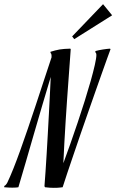

<svg xmlns="http://www.w3.org/2000/svg" viewBox="-106 -905 562 928"><path d="M428.2 -667Q423.3 -654.3 412.8 -625Q402.3 -595.7 387.9 -555.2Q373.5 -514.6 356.2 -465.6Q338.9 -416.5 320.6 -364Q302.2 -311.5 283.9 -258.5Q265.6 -205.6 249.3 -157.2Q232.9 -108.9 219.2 -68.4Q205.6 -27.8 196.8 0H195.8Q190.4 1 184.1 1.5Q172.9 2.9 153.8 2.9Q145 2.9 134 2.2Q123 1.5 111.8 0L108.9 -4.9Q111.3 -35.2 114 -74.7Q116.7 -114.3 119.4 -159.2Q122.1 -204.1 124.8 -252.7Q127.4 -301.3 130.1 -349.6Q132.8 -397.9 135 -444.8Q137.2 -491.7 139.2 -533.2Q117.7 -461.9 96.7 -390.4Q75.7 -318.8 55.9 -250.5Q36.1 -182.1 17.8 -118.7Q-0.5 -55.2 -17.1 0Q-20 0.5 -24.4 1Q-28.3 1.5 -33.9 1.7Q-39.6 2 -46.9 2Q-55.2 2 -64.5 1.5Q-73.7 1 -85.9 0L-85 -6.8Q-82.5 -6.8 -78.6 -11Q-74.7 -15.1 -70.8 -22Q-57.6 -49.3 -41.5 -89.6Q-25.4 -129.9 -7.8 -179Q9.8 -228 28.8 -283.7Q47.9 -339.4 67.1 -397.5Q86.4 -455.6 105.5 -514.2Q124.5 -572.8 143.1 -627.9V-637.2Q143.1 -645.5 138.2 -648.9V-654.8Q151.4 -658.7 161.4 -661.4Q171.4 -664.1 181.9 -665.8Q192.4 -667.5 204.6 -668.5Q216.8 -669.4 233.9 -669.9L235.8 -667Q233.9 -638.7 231 -600.1Q228 -561.5 224.9 -516.1Q221.7 -470.7 218 -420.4Q214.4 -370.1 211.2 -318.4Q208 -266.6 205.1 -215.1Q202.1 -163.6 200.2 -116.2Q215.8 -158.2 233.6 -208.7Q251.5 -259.3 269.3 -312.3Q287.1 -365.2 303.5 -417.2Q319.8 -469.2 332.3 -513.4Q344.7 -557.6 352.3 -591.1Q359.9 -624.5 359.9 -640.1Q359.9 -648.4 355 -651.9V-658.2Q363.3 -660.6 373 -662.6Q382.8 -664.6 392.3 -666Q401.9 -667.5 410.6 -668.5Q419.4 -669.4 425.8 -669.9L428.2 -667ZM436 -831.1 252.9 -715.8 242.7 -729 392.1 -884.8Z"/></svg>

Font: Romanesco
Style: Regular
Weight: 400
Designer: Astigmatic (AOETI)
Foundry: Astigmatic (AOETI)
Version: Version 1.000